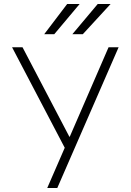

<svg xmlns="http://www.w3.org/2000/svg" viewBox="-20 -935 650 955"><path d="M302 -200 40 -700H92L325 -255H327L520 -700H570L265 0H215ZM314 -915H376L250 -765H200ZM466 -915H530L392 -765H340Z"/></svg>

Font: PT Root UI Light
Style: Regular
Weight: 300
Designer: Vitaly Kuzmin
Foundry: ParaType Ltd.
Version: Version 2.000G